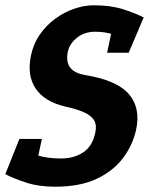

<svg xmlns="http://www.w3.org/2000/svg" viewBox="-60 -696 563 726"><path d="M455 -207.3Q443 -149.3 406 -99.5Q369 -49.7 305.5 -19.8Q242 10 148.7 10L170.7 -96.7Q219.7 -96.7 254.7 -120Q289.7 -143.3 300.3 -194Q306.7 -223.3 295.7 -241.3Q284.7 -259.3 257.3 -271.5Q230 -283.7 186 -293.3Q107.7 -311.7 74.5 -361.7Q41.3 -411.7 57.3 -486.7Q66.3 -530.7 90.8 -565.7Q115.3 -600.7 149 -625.3Q182.7 -650 220.7 -663Q258.7 -676 294.7 -676L299.7 -576Q260 -576 231.7 -553.8Q203.3 -531.7 196.3 -500Q192 -479.3 195.8 -461Q199.7 -442.7 216 -429.8Q232.3 -417 264.7 -411.7Q383.3 -392 427.7 -339.7Q472 -287.3 455 -207.3ZM299.7 -576 294.7 -676Q357 -676 403.2 -661.7Q449.3 -647.3 483.3 -630L434.7 -538Q395.7 -556.3 366.3 -566.2Q337 -576 299.7 -576ZM170.7 -96.7 148.7 10Q86.3 10 40 -5.2Q-6.3 -20.3 -40 -37.3L10 -136Q49 -117.7 86.2 -107.2Q123.3 -96.7 170.7 -96.7ZM98.3 -170.7 70 -37.3H-40L13.3 -170.7ZM345 -496.7 373.3 -630H483.3L426.7 -496.7Z"/></svg>

Font: Epunda Slab Light
Style: Italic
Weight: 300
Italic angle: -12°
Designer: Simon Atzbach
Foundry: typofactur
Version: Version 1.102